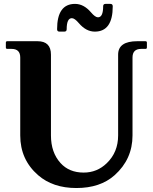

<svg xmlns="http://www.w3.org/2000/svg" viewBox="-20 -947 777 977"><path d="M517.1 -927.2H541.5Q553.7 -927.2 553.7 -915Q553.7 -786.1 462.4 -786.1Q418 -786.1 381.3 -829.1Q359.9 -854.5 345.7 -854.5Q319.3 -854.5 319.3 -798.3Q319.3 -786.1 307.1 -786.1H282.7Q270.5 -786.1 270.5 -798.3Q270.5 -927.2 361.8 -927.2Q406.2 -927.2 442.9 -884.3Q464.4 -858.9 478.5 -858.9Q504.9 -858.9 504.9 -915Q504.9 -927.2 517.1 -927.2ZM368.7 9.8Q249 9.8 173.8 -55.7Q83 -134.8 83 -257.8V-654.3Q83 -698.2 39.1 -698.2H17.1Q9.8 -698.2 9.8 -705.6V-730Q9.8 -737.3 17.1 -737.3H170.9Q239.3 -737.3 239.3 -668.9V-257.8Q239.3 -170.9 288.1 -117.2Q332 -68.8 405.8 -68.8Q474.1 -68.8 523.4 -116.7Q581.1 -172.4 581.1 -257.8V-668.9Q581.1 -737.3 678.7 -737.3H720.2Q727.5 -737.3 727.5 -730V-705.6Q727.5 -698.2 720.2 -698.2H698.2Q654.3 -698.2 654.3 -654.3V-257.8Q654.3 -137.2 563.5 -55.7Q490.2 9.8 368.7 9.8Z"/></svg>

Font: Simply Serif
Style: Bold
Weight: 700
Designer: Wojciech Kalinowski "wmk69" (wmk69@o2.pl)
Foundry: Wojciech Kalinowski "wmk69" (wmk69@o2.pl)
Version: Version 1.0.0; 2022-02-18